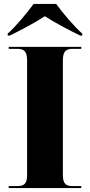

<svg xmlns="http://www.w3.org/2000/svg" viewBox="-20 -951 455 971"><path d="M19 -781V-771H29C81 -796 162 -839 207 -869C252 -839 334 -796 386 -771H396V-781C353 -819 297 -886 264 -931H150C117 -886 62 -819 19 -781ZM24 0H391V-10H347C315 -10 298 -20 298 -66V-645C298 -693 315 -704 347 -704H391V-714H24V-704H67C100 -704 117 -693 117 -646V-65C117 -20 100 -10 67 -10H24Z"/></svg>

Font: Noto Serif Display ExtraBold
Style: Regular
Weight: 800
Designer: Monotype Design Team
Foundry: Monotype Imaging Inc.
Version: Version 2.009